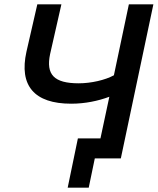

<svg xmlns="http://www.w3.org/2000/svg" viewBox="-20 -730 727 885"><path d="M574 -710 505 -383C465 -361 400 -346 343 -346C229 -346 191 -386 211 -481L263 -710H152L102 -492C67 -335 138 -252 308 -252C373 -252 433 -265 484 -284L443 -92H339L292 135H389L417 0H537L687 -710Z"/></svg>

Font: FIGSv2-sans-serif SmBold Italic
Style: Regular
Weight: 600
Italic angle: -12°
Designer: Matt McInerney, Pablo Impallari, Rodrigo Fuenzalida
Foundry: Matt McInerney, Pablo Impallari, Rodrigo Fuenzalida
Version: Version 4.020;hotconv 1.0.109;makeotfexe 2.5.65596